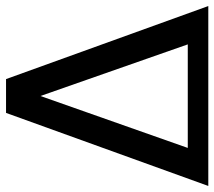

<svg xmlns="http://www.w3.org/2000/svg" viewBox="-69 -653 710 636"><g transform="rotate(-90 286.0 -335.0)"><path d="M230 -670 -12 0H584L342 -670ZM286 -556 457 -68H114Z"/></g></svg>

Font: Glegoo
Style: Bold
Weight: 700
Version: Version 2.0.1; ttfautohint (v0.9) -r 48 -G 60